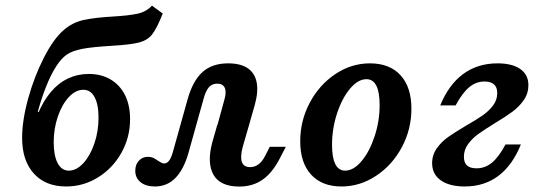

<svg xmlns="http://www.w3.org/2000/svg" viewBox="-20 -654 1946 685"><path d="M58.9 -162.1Q58.9 -224.1 80.5 -302.5Q102.1 -380.9 136.7 -448.4Q171.3 -515.9 206.9 -546.4Q238.5 -574.1 278.8 -582.8Q319.2 -591.4 382 -595Q438.4 -598.2 470.4 -605.1Q502.4 -612 522.1 -633.9L560.7 -605.8Q539.3 -551.9 522.6 -531Q505.8 -510.1 476.2 -502.4Q446.6 -494.6 377.2 -490.5Q307.6 -486.3 272.6 -479.5Q237.6 -472.7 217.9 -458.9Q198.2 -445.1 180.5 -417.3Q161.6 -388 144.6 -345.3Q127.5 -302.5 114.7 -254.6H122.8L114.7 -246.5Q133.7 -292.8 160.9 -325.2Q188 -357.6 222.6 -373.9Q257.2 -390.2 296.7 -390.2Q341.3 -390.2 374.7 -370.4Q408.2 -350.6 426.2 -314.2Q444.1 -277.8 444.1 -228.9Q444.1 -164.5 413.4 -109.3Q382.6 -54 330.1 -21.4Q277.7 11.3 215.9 11.3Q142.7 11.3 100.8 -34.8Q58.9 -80.9 58.9 -162.1ZM331.5 -234Q331.5 -281.6 317.3 -307.7Q303.2 -333.7 277.3 -333.7Q250 -333.7 225.4 -307.4Q200.9 -281 186.2 -237.8Q171.6 -194.6 171.6 -146.3Q171.6 -98.8 185.7 -72Q199.8 -45.2 225.6 -45.2Q252.6 -45.2 277.2 -71.7Q301.7 -98.2 316.6 -141.8Q331.5 -185.4 331.5 -234Z M462.6 -45Q462.6 -66.5 475.3 -80.5Q488 -94.5 507.8 -94.5Q518.7 -94.5 527.1 -90.6Q535.4 -86.7 544.2 -80.2Q549.5 -76.5 555.2 -73.7Q560.9 -70.8 565.8 -70.8Q575.9 -70.8 583.3 -80.8Q590.8 -90.9 596.8 -111.9L649.2 -299.2Q667.8 -365.9 702.5 -397Q737.3 -428 793.7 -428Q837.9 -428 863.4 -410.9Q889 -393.7 895.6 -360.6Q902.2 -327.4 889.1 -280.1L868.6 -208.2H755.9L780.6 -298.5Q788.6 -326 781.8 -340.8Q774.9 -355.6 754.9 -355.6Q736.9 -355.6 725.3 -342.7Q713.8 -329.8 705.8 -299.7L653.2 -111.3Q635.9 -49.6 606 -19.2Q576.2 11.3 532.6 11.3Q500.6 11.3 481.6 -3.9Q462.6 -19.1 462.6 -45ZM872.2 -57.8Q889.2 -57.8 902.4 -67.8Q915.7 -77.8 926.2 -98.3L942.4 -130.3H999.7L978.9 -90Q951.6 -37 916.5 -12.7Q881.3 11.6 833.9 11.6Q765.5 11.6 741.6 -30.6Q717.7 -72.8 737.5 -146.7L755.1 -208.2H868.6L845.9 -129.7Q836.6 -95.5 842.9 -76.6Q849.2 -57.8 872.2 -57.8Z M1051.1 -149.7Q1051.1 -223.6 1085.2 -287.6Q1119.3 -351.6 1176.5 -389.8Q1233.7 -428 1299.7 -428Q1370.3 -428 1409 -385.5Q1447.8 -343.1 1447.8 -266.1Q1447.8 -192.7 1413.7 -128.9Q1379.7 -65.1 1322 -26.9Q1264.4 11.3 1198.5 11.3Q1128.7 11.3 1089.9 -31Q1051.1 -73.3 1051.1 -149.7ZM1334.4 -279Q1334.4 -325.3 1322.6 -348.4Q1310.7 -371.5 1287.4 -371.5Q1257.1 -371.5 1228.6 -337.4Q1200.1 -303.2 1182.3 -248.9Q1164.6 -194.5 1164.6 -137.2Q1164.6 -91.4 1176.4 -68.3Q1188.2 -45.2 1211.1 -45.2Q1241.4 -45.2 1269.9 -79.1Q1298.4 -113 1316.4 -167.4Q1334.4 -221.7 1334.4 -279Z M1521.7 -71.5Q1521.7 -101.4 1538.5 -125Q1555.3 -148.7 1579.6 -165.7Q1603.9 -182.7 1644 -206.4Q1680.8 -227.4 1702.6 -242.8Q1724.4 -258.2 1739.2 -277.8Q1754 -297.5 1754 -322Q1754 -342.6 1742.6 -352.9Q1731.1 -363.2 1708.5 -363.2Q1678.4 -363.2 1654 -342.9Q1629.6 -322.6 1605.5 -278H1550.6Q1581.3 -352.5 1632.9 -390.3Q1684.5 -428 1755 -428Q1807.4 -428 1836.3 -407.7Q1865.2 -387.4 1865.2 -350.2Q1865.2 -320.5 1848.5 -296.7Q1831.8 -272.8 1807.9 -255.2Q1784 -237.6 1744.6 -213.9Q1706.6 -190.5 1685.6 -175.2Q1664.6 -159.9 1649.8 -139.7Q1635.1 -119.5 1635.1 -94.7Q1635.1 -73.7 1646.1 -63.6Q1657.2 -53.5 1680.2 -53.5Q1710.6 -53.5 1735.1 -73.6Q1759.5 -93.7 1783.6 -138.7H1838.4Q1808.2 -64 1757.9 -26.4Q1707.6 11.3 1638.2 11.3Q1583.4 11.3 1552.5 -10.7Q1521.7 -32.7 1521.7 -71.5Z"/></svg>

Font: Playfair Micro SmCond SmLight
Style: Italic
Weight: 360
Width: 4
Italic angle: -15.6°
Designer: Claus Eggers Sørensen
Foundry: Claus Eggers Sørensen
Version: Version 2.203;Glyphs 3.3 (3326)